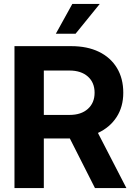

<svg xmlns="http://www.w3.org/2000/svg" viewBox="-20 -964 690 984"><path d="M54.2 0V-727.5H345.2Q427.2 -727.5 487.1 -698.5Q546.9 -669.4 579.3 -615.7Q611.8 -562 611.8 -488.8Q611.8 -416.5 577.4 -363.8Q543 -311 481.9 -282.7L627.9 0H466.8L337.9 -254.4Q337.4 -254.4 336.4 -254.4H204.6V0ZM204.6 -375H336.4Q396 -375 430.4 -406Q464.8 -437 464.8 -488.8Q464.8 -541 430.2 -571.8Q395.5 -602.5 335.9 -602.5H204.6ZM266.1 -791 350.6 -943.8H491.2L367.2 -791Z"/></svg>

Font: Inter Display
Style: Bold
Weight: 700
Designer: Rasmus Andersson
Foundry: rsms
Version: Version 4.001;git-9221beed3